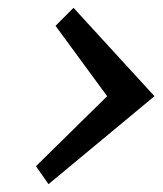

<svg xmlns="http://www.w3.org/2000/svg" viewBox="-20 -561 418 491"><path d="M122 -495 168 -541 375 -315 104 -90 72 -136 254 -315Z"/></svg>

Font: Arsenal
Style: Bold Italic
Weight: 700
Italic angle: -9°
Designer: Andrij Shevchenko
Foundry: Stairsfor.com
Version: Version 1.000